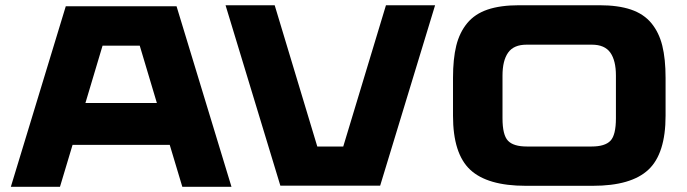

<svg xmlns="http://www.w3.org/2000/svg" viewBox="-20 -720 2662 744"><path d="M664.1 -695.8 877 3.9H686.5L637.7 -158.7H261.2L212.4 3.9H22L234.9 -695.8ZM521.5 -543H377.4L311 -320.8H587.9Z M1475.6 -699.7H1666L1453.1 -0.5H1066.4L854 -699.7H1044.4L1209.5 -152.3H1310.1Z M2302.7 -699.7Q2375.5 -699.7 2425 -682.9Q2474.6 -666 2504.2 -630.1Q2533.7 -594.2 2546.4 -543Q2559.1 -491.7 2559.1 -418V-271.5Q2559.1 -124.5 2492.4 -62.3Q2425.8 0 2277.3 0H2017.1Q1868.7 0 1802 -62.3Q1735.4 -124.5 1735.4 -271.5V-418Q1735.4 -491.7 1748 -543Q1760.7 -594.2 1790.3 -630.1Q1819.8 -666 1869.4 -682.9Q1918.9 -699.7 1991.7 -699.7ZM2366.7 -261.7V-427.2Q2366.7 -485.4 2345 -516.1Q2323.2 -546.9 2273.4 -546.9H2020.5Q1970.7 -546.9 1949 -516.1Q1927.2 -485.4 1927.2 -427.2V-261.7Q1927.2 -196.8 1948.5 -174.6Q1969.7 -152.3 2021.5 -152.3H2272.5Q2324.2 -152.3 2345.5 -174.6Q2366.7 -196.8 2366.7 -261.7Z"/></svg>

Font: Wadik
Style: Bold
Weight: 700
Designer: Sasha Pavljenko
Version: Version 1.001;Fontself Maker 3.5.4